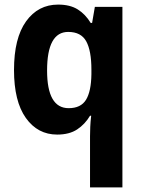

<svg xmlns="http://www.w3.org/2000/svg" viewBox="-20 -576 625 836"><path d="M372 17Q372 -2 373 -24Q374 -46 377 -72H372Q350 -35 316 -12.5Q282 10 229 10Q144 10 92.5 -62.5Q41 -135 41 -271Q41 -410 93.5 -483Q146 -556 233 -556Q285 -556 318.5 -535Q352 -514 375 -476H381L393 -546H513V240H372ZM279 -105Q332 -105 354.5 -141.5Q377 -178 378 -253V-273Q378 -355 355.5 -396Q333 -437 277 -437Q185 -437 185 -269Q185 -105 279 -105Z"/></svg>

Font: Noto Sans Gujarati UI SemiCondensed
Style: Bold
Weight: 700
Width: 4
Designer: Jelle Bosma - Monotype Design Team, Universal Thirst
Foundry: Monotype Imaging Inc.
Version: Version 2.106; ttfautohint (v1.8.4.7-5d5b)